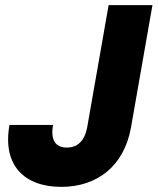

<svg xmlns="http://www.w3.org/2000/svg" viewBox="-20 -722 618 749"><path d="M319.9 -224.1C309.9 -172.5 282.4 -146.3 240.9 -146.3C196.9 -146.3 176.4 -174.6 186.9 -234.7H17C-11.3 -77 74.9 7 219.2 7C358.3 7 463.7 -73.3 490.9 -224.1L574.7 -701.9H403.7Z"/></svg>

Font: Poppins Devanagari Thin
Style: Italic
Weight: 100
Italic angle: -10°
Designer: Ninad Kale (Devanagari), Jonny Pinhorn (Latin)
Foundry: Indian Type Foundry
Version: 4.005